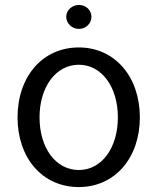

<svg xmlns="http://www.w3.org/2000/svg" viewBox="-20 -746 636 777"><path d="M299 11C445 11 546 -107 546 -271C546 -435 445 -554 299 -554C151 -554 51 -435 51 -271C51 -107 151 11 299 11ZM140 -271C140 -394 206 -484 299 -484C391 -484 457 -395 457 -271C457 -148 392 -58 299 -58C205 -58 140 -148 140 -271ZM248 -678C248 -651 272 -629 299 -629C328 -629 350 -651 350 -678C350 -705 328 -726 299 -726C272 -726 248 -705 248 -678Z"/></svg>

Font: Wafeq
Style: Regular
Weight: 400
Designer: Rasmus Andersson & Azza Alameddine
Foundry: Google & TypeTogether
Version: Version 3.000;FEAKit 1.0